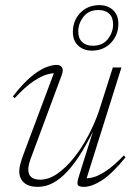

<svg xmlns="http://www.w3.org/2000/svg" viewBox="-20 -717 520 747"><path d="M287.5 -33 351.5 -237 360 -243Q329.5 -178 300.8 -130.2Q272 -82.5 243.5 -51.5Q215 -20.5 186.2 -5.2Q157.5 10 127 10Q92 10 73.5 -6.2Q55 -22.5 55 -51Q55 -63 58.8 -77.8Q62.5 -92.5 71.5 -117L194.5 -445.5L206.5 -431.5Q190.5 -434.5 166.2 -428.2Q142 -422 109.8 -400.5Q77.5 -379 37 -335L30 -342Q68.5 -391.5 100.2 -418Q132 -444.5 157.2 -454.5Q182.5 -464.5 200.5 -464.5Q215 -464.5 221.2 -454.5Q227.5 -444.5 220 -424.5L106 -117.5Q97 -95 93.5 -81.2Q90 -67.5 90 -58Q90 -37 102.2 -27.5Q114.5 -18 136 -18Q169.5 -18 202.5 -40.8Q235.5 -63.5 266.2 -101.5Q297 -139.5 322.2 -187Q347.5 -234.5 364.5 -283.5L419 -454.5H452.5L312.5 -9L300 -24Q316.5 -21.5 338.5 -26.2Q360.5 -31 391 -50.8Q421.5 -70.5 462 -112.5L468.5 -105Q416 -40.5 376.2 -15.2Q336.5 10 306.5 10Q285.5 10 282.2 1.5Q279 -7 287.5 -33ZM366.5 -697Q399 -697 419.8 -677.8Q440.5 -658.5 440.5 -624.5Q440.5 -580.5 411.5 -550.2Q382.5 -520 338 -520Q305.5 -520 284.5 -539.2Q263.5 -558.5 263.5 -592.5Q263.5 -637 292.5 -667Q321.5 -697 366.5 -697ZM341 -539Q379.5 -539 399.8 -565.2Q420 -591.5 420 -622Q420 -649.5 404.8 -663.8Q389.5 -678 363.5 -678Q325 -678 304.8 -651.8Q284.5 -625.5 284.5 -595Q284.5 -567.5 299.8 -553.2Q315 -539 341 -539Z"/></svg>

Font: Newsreader 36pt ExtraLight
Style: Italic
Weight: 250
Italic angle: -17°
Designer: Hugues Gentile
Foundry: Production Type
Version: Version 1.003